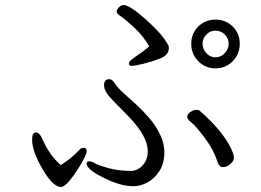

<svg xmlns="http://www.w3.org/2000/svg" viewBox="-20 -736 1040 764"><path d="M108 -182Q108 -209 122.5 -209Q137 -209 147 -186Q177 -117 222 -79Q267 -108 294 -138Q302 -148 313.5 -148Q325 -148 325 -134.5Q325 -121 298 -76Q246 8 223 8Q191 8 150.5 -61Q110 -130 108 -174ZM898 -148Q911 -121 911 -108.5Q911 -96 897 -83.5Q883 -71 868 -71Q853 -71 846 -90Q831 -139 795 -187Q759 -235 742 -248Q725 -261 725 -271.5Q725 -282 738 -290.5Q751 -299 761 -299Q771 -299 775 -295Q864 -217 898 -148ZM568 -134Q568 -194 492 -272Q461 -304 427.5 -338Q394 -372 394 -396.5Q394 -421 415 -421Q426 -421 437 -404Q448 -387 470 -367Q492 -347 520 -322Q634 -218 634 -131Q634 -86 614.5 -55.5Q595 -25 566.5 -10Q538 5 512 5Q458 5 394 -28Q325 -61 325 -85Q325 -94 335 -94Q345 -94 357 -86.5Q369 -79 409.5 -67.5Q450 -56 501 -56Q527 -56 547.5 -78Q568 -100 568 -134ZM786 -562Q786 -541 801 -524.5Q816 -508 837.5 -508Q859 -508 874.5 -524.5Q890 -541 890 -562Q890 -583 874.5 -598.5Q859 -614 837.5 -614Q816 -614 801 -598.5Q786 -583 786 -562ZM934 -562Q934 -521 906 -492.5Q878 -464 837.5 -464Q797 -464 769 -492.5Q741 -521 741 -562Q741 -603 769 -630.5Q797 -658 837.5 -658Q878 -658 906 -630.5Q934 -603 934 -562ZM574 -551Q550 -593 514.5 -626Q479 -659 461.5 -670.5Q444 -682 444 -689Q444 -696 452.5 -706Q461 -716 472 -716Q496 -716 560.5 -658.5Q625 -601 648 -559Q652 -554 652 -546Q652 -517 619 -504Q586 -491 551.5 -482.5Q517 -474 505 -474Q493 -474 493 -483Q493 -492 510 -504Q547 -529 574 -551Z"/></svg>

Font: LXGW WenKai
Style: Regular
Weight: 400
Designer: LXGW / Fontworks Inc.
Foundry: LXGW / Fontworks Inc.
Version: Version 1.520; June 14, 2025